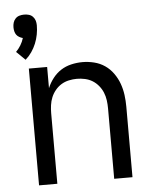

<svg xmlns="http://www.w3.org/2000/svg" viewBox="-54 -821 709 868"><g transform="rotate(-5 300.0 -387.5)"><path d="M77 -571 37 -610Q49 -622 58.5 -637.5Q68 -653 73 -670Q65 -672 57 -676.5Q49 -681 44 -688Q39 -695 37 -704Q35 -713 35 -722Q35 -733 38 -743Q41 -753 48.5 -761Q56 -769 66.5 -772Q77 -775 88 -775Q99 -775 109.5 -772Q120 -769 127.5 -761Q135 -753 138 -743Q141 -733 141 -722Q141 -701 137 -680Q133 -659 125 -639.5Q117 -620 105 -602.5Q93 -585 77 -571ZM88 0V-530H171V-434Q181 -458 197 -478.5Q213 -499 234 -512.5Q255 -526 280.5 -532Q306 -538 332 -538Q358 -538 384.5 -531.5Q411 -525 433 -510Q455 -495 471 -472.5Q487 -450 496 -425Q505 -400 508.5 -373.5Q512 -347 512 -320V0H429V-320Q429 -338 426.5 -356.5Q424 -375 417 -392Q410 -409 398 -423.5Q386 -438 370.5 -447.5Q355 -457 336.5 -461Q318 -465 300 -465Q282 -465 263.5 -461Q245 -457 229.5 -447.5Q214 -438 202 -423.5Q190 -409 183 -392Q176 -375 173.5 -356.5Q171 -338 171 -320V0Z"/></g></svg>

Font: Iosevka Mono
Style: Regular
Weight: 400
Designer: Belleve Invis
Foundry: Belleve Invis
Version: Version 11.1.1